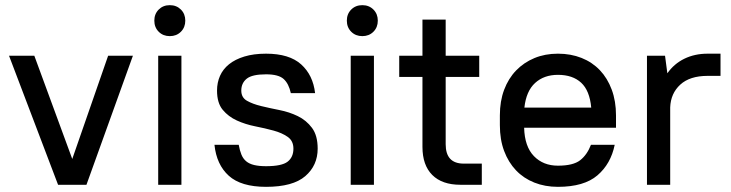

<svg xmlns="http://www.w3.org/2000/svg" viewBox="-20 -716 2832 744"><path d="M15 -500H113L260 -100L399 -500H495L315 0H205Z M593 -500H683V0H593ZM638 -576Q612 -576 595 -593Q578 -610 578 -636Q578 -662 595 -679Q612 -696 638 -696Q664 -696 681 -679Q698 -662 698 -636Q698 -610 681 -593Q664 -576 638 -576Z M1011 8Q914 8 866.5 -35Q819 -78 811 -155H905Q909 -133 915.5 -117Q922 -101 934 -91Q946 -81 965 -76.5Q984 -72 1011 -72Q1072 -72 1094.5 -89.5Q1117 -107 1117 -140Q1117 -170 1095 -185.5Q1073 -201 1040 -210Q1007 -219 969 -226.5Q931 -234 898 -249Q865 -264 843 -290.5Q821 -317 821 -365Q821 -396 832.5 -422Q844 -448 867.5 -467Q891 -486 927 -497Q963 -508 1011 -508Q1101 -508 1147 -466.5Q1193 -425 1201 -355H1107Q1099 -392 1079 -410Q1059 -428 1011 -428Q957 -428 936 -411Q915 -394 915 -365Q915 -338 937 -325.5Q959 -313 992 -305Q1025 -297 1063 -289.5Q1101 -282 1134 -266Q1167 -250 1189 -220.5Q1211 -191 1211 -140Q1211 -75 1163 -33.5Q1115 8 1011 8Z M1339 -500H1429V0H1339ZM1384 -576Q1358 -576 1341 -593Q1324 -610 1324 -636Q1324 -662 1341 -679Q1358 -696 1384 -696Q1410 -696 1427 -679Q1444 -662 1444 -636Q1444 -610 1427 -593Q1410 -576 1384 -576Z M1527 -500H1617V-640H1707V-500H1837V-418H1707V-157Q1707 -82 1777 -82H1847V0H1764Q1693 0 1655 -38Q1617 -76 1617 -147V-418H1527Z M2142 8Q2092 8 2050.5 -8.5Q2009 -25 1979.5 -56Q1950 -87 1933.5 -131Q1917 -175 1917 -231V-269Q1917 -324 1933.5 -368Q1950 -412 1980 -443Q2010 -474 2051 -491Q2092 -508 2142 -508Q2192 -508 2233.5 -491.5Q2275 -475 2304.5 -444Q2334 -413 2350.5 -368.5Q2367 -324 2367 -269V-221H2011Q2013 -148 2049 -111Q2085 -74 2142 -74Q2201 -74 2228 -95Q2255 -116 2270 -155H2362Q2347 -81 2295 -36.5Q2243 8 2142 8ZM2142 -426Q2088 -426 2053.5 -394.5Q2019 -363 2012 -299H2271Q2265 -365 2232 -395.5Q2199 -426 2142 -426Z M2487 -500H2557L2566 -432Q2592 -469 2632 -488.5Q2672 -508 2722 -508H2772V-422H2722Q2653 -422 2616 -388Q2579 -354 2577 -300V0H2487Z"/></svg>

Font: PT Root UI Web Medium
Style: Regular
Weight: 500
Designer: Vitaly Kuzmin
Foundry: ParaType Ltd.
Version: Version 1.001W